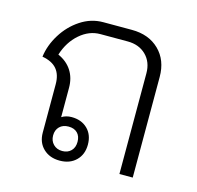

<svg xmlns="http://www.w3.org/2000/svg" viewBox="-88 -650 772 752"><g transform="rotate(15 298.0 -274.0)"><path d="M510 -408V0H456V-408Q456 -454 427.5 -482Q399 -510 353 -510H242Q197 -510 159 -477Q121 -444 104 -390Q140 -374 159 -344.5Q178 -315 178 -275V-156Q195 -167 218 -167Q258 -167 282.5 -143Q307 -119 307 -79Q307 -39 282 -14.5Q257 10 216 10Q175 10 149.5 -14.5Q124 -39 124 -79V-275Q124 -314 105 -336.5Q86 -359 46 -366Q52 -413 79.5 -457.5Q107 -502 149.5 -530Q192 -558 241 -558H357Q426 -558 468 -517Q510 -476 510 -408ZM166 -79Q166 -57 180 -43Q194 -29 216 -29Q238 -29 251.5 -42.5Q265 -56 265 -79Q265 -102 252 -115Q239 -128 216 -128Q193 -128 179.5 -114.5Q166 -101 166 -79Z"/></g></svg>

Font: Bai Jamjuree Light
Style: Regular
Weight: 300
Designer: Katatrad Aksorn Co.,Ltd.
Foundry: Cadson Demak Co.,Ltd.
Version: Version 1.000; ttfautohint (v1.6)